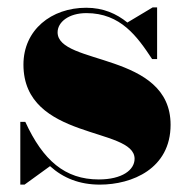

<svg xmlns="http://www.w3.org/2000/svg" viewBox="-20 -490 502 520"><path d="M46.5 10 115.5 -40C151.5 -7.5 195.5 10 250.5 10C337.5 10 442 -33 442 -152C442 -350 136 -312.5 136 -402.5C136 -430 166 -454.5 214 -454.5C307 -454.5 352 -390.5 392 -330H405.5V-470H393.5L325 -429C295.5 -453 259.5 -469 213.5 -469C119 -469 43.5 -409 43.5 -315C43.5 -109 344.5 -147 344.5 -60C344.5 -29.5 310.5 -4 247.5 -4C156 -4 96.5 -55.5 48.5 -160H35V10Z"/></svg>

Font: Bodoni* 16pt Fatface
Style: Regular
Weight: 900
Version: Version 2.3